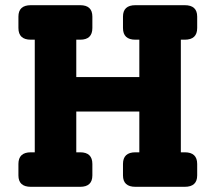

<svg xmlns="http://www.w3.org/2000/svg" viewBox="-20 -720 831 740"><path d="M692 -567H677V-133H692Q740 -133 740 -88V-44Q740 0 692 0H502Q454 0 454 -44V-88Q454 -133 502 -133H517V-290H274V-133H289Q336 -133 336 -88V-44Q336 0 289 0H99Q51 0 51 -44V-88Q51 -133 99 -133H114V-567H99Q51 -567 51 -612V-656Q51 -700 99 -700H289Q336 -700 336 -656V-612Q336 -567 289 -567H274V-423H517V-567H502Q454 -567 454 -612V-656Q454 -700 502 -700H692Q740 -700 740 -656V-612Q740 -567 692 -567Z"/></svg>

Font: Solway ExtraBold
Style: Regular
Weight: 800
Designer: Mariya V. Pigoulevskaya
Foundry: The Northern Block Ltd.
Version: Version 1.000;hotconv 1.0.109;makeotfexe 2.5.65596